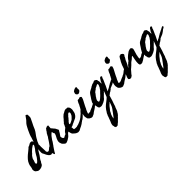

<svg xmlns="http://www.w3.org/2000/svg" viewBox="-15 -1671 3007 3007"><g transform="rotate(-45 1488.5 -167.0)"><path d="M335.9 -84Q342.8 -84 345.7 -83Q348.6 -82 350.6 -82Q360.4 -82 375.7 -95.9Q391.1 -109.9 400.4 -117.2Q420.4 -121.6 432.9 -142.8Q445.3 -164.1 460.9 -179.7Q481 -199.7 493.4 -215.6Q505.9 -231.4 514.6 -231.4Q522.5 -231.4 525.9 -224.1Q530.3 -215.3 532.2 -211.9Q530.3 -210 530.3 -206.1Q530.3 -201.7 528.3 -199.2Q526.4 -196.3 522.5 -193.4Q518.6 -190.4 515.6 -186.5L505.9 -174.8Q493.2 -162.1 481.9 -142.6Q470.7 -123 459.7 -105.7Q448.7 -88.4 436.5 -81.1Q410.6 -64.5 395 -45.9Q379.9 -27.8 361.3 -16.6Q359.4 -16.6 358.9 -17.1Q358.4 -17.6 357.4 -17.6Q353 -17.6 351.1 -15.6Q349.1 -13.7 345.7 -13.7Q327.6 -20.5 316.9 -29.1Q306.2 -37.6 289.1 -66.4Q284.7 -73.7 281.2 -82.5Q277.8 -92.3 273.4 -99.6L260.3 -123.5Q254.9 -133.3 254.9 -156.2Q254.9 -166 256.8 -185.5Q258.8 -205.1 260.7 -216.8Q245.6 -201.7 232.9 -179.2Q226.6 -168.5 220.7 -158.2Q214.8 -147.9 209 -138.7Q193.4 -114.7 175.3 -91.3Q157.7 -68.8 157.2 -56.6Q151.4 -50.8 144.5 -39.6Q137.7 -28.3 134 -20.3Q130.4 -12.2 133.8 -15.6Q120.1 6.8 94.2 16.1Q68.4 25.4 45.9 25.4Q41.5 24.9 37.1 24.4Q32.7 23.9 28.3 23.4Q20 22.9 11.7 16.6L-2.9 5.9Q-18.6 -2 -24.4 -18.6Q-30.3 -35.2 -30.3 -54.7Q-18.1 -85.4 -16.1 -109.9Q-14.2 -133.8 -4.9 -157.2Q8.8 -193.4 33.7 -221.7Q58.6 -250 85.9 -273.4Q107.9 -292 136.5 -314.2Q165 -336.4 177.7 -351.6Q193.4 -354 204.3 -361.1Q215.3 -368.2 226.6 -374.5Q237.8 -380.9 252.9 -380.9Q275.4 -380.9 279.3 -373Q283.2 -365.2 291 -351.6Q297.4 -367.7 300.8 -384.3Q302.7 -392.6 305.4 -400.4Q308.1 -408.2 311.5 -415Q317.4 -445.3 331.5 -479.5Q345.7 -513.7 359.9 -542.5Q371.6 -565.9 383.1 -587.2Q394.5 -608.4 398.4 -614.3Q413.6 -637.7 431.2 -653.8Q448.2 -669.9 460.9 -688.5Q470.7 -700.2 480 -715.3Q489.7 -731.9 495.1 -735.4Q522.5 -728 523.9 -713.9Q525.4 -699.7 525.4 -681.6Q525.4 -666 522.5 -650.4L489.3 -581.1Q475.6 -555.7 463.4 -529.3Q451.2 -502.9 440.4 -475.6Q422.4 -440.4 400.9 -414.1Q390.1 -400.9 380.6 -386.7Q371.1 -372.6 362.3 -357.4Q358.9 -347.2 352.1 -337.4Q348.6 -332.5 345.7 -327.9Q342.8 -323.2 339.8 -318.4L322.3 -276.4Q316.4 -268.6 316.4 -261.7Q318.4 -257.3 318.4 -253.9V-249Q318.4 -244.6 318.4 -240.2Q318.4 -235.8 317.9 -231.4Q317.4 -227.1 317.4 -222.4Q317.4 -217.8 317.4 -212.9Q317.4 -163.1 321.3 -115.2Q319.3 -111.8 319.3 -110.4Q319.3 -103.5 326.7 -96.2Q334 -89.4 335.9 -84ZM242.2 -321.3 217.8 -305.7Q210.4 -303.2 198.2 -291.5L177.7 -272.5L157.2 -253.9Q150.4 -241.2 138.7 -232.4Q127 -223.6 119.1 -212.9Q108.4 -199.2 98.1 -180.7Q87.9 -162.1 88.9 -149.4Q86.4 -140.6 83.7 -133.1Q81.1 -125.5 78.1 -119.1Q72.3 -106.9 72.3 -90.8Q72.3 -78.1 80.6 -77.6Q88.9 -77.1 92.8 -77.1Q107.4 -86.9 123.8 -105.7Q140.1 -124.5 153.6 -144.5Q167 -164.6 171.9 -177.7Q182.6 -196.3 196.3 -217.3Q210 -238.3 226.6 -254.9L252 -295.9Q252.9 -298.3 253.9 -300.5Q254.9 -302.7 255.9 -304.7Q257.8 -308.1 257.8 -313.5Q257.8 -319.8 253.9 -325.2Q250 -325.2 247.1 -323.7Q244.1 -322.3 242.2 -321.3Z M720.7 -77.1Q724.6 -82.5 726.6 -84.5Q729 -86.9 732.4 -88.9Q744.6 -114.7 764.4 -129.9Q784.2 -145 806.6 -164.1Q811.5 -164.1 814.9 -167.5Q818.4 -170.9 823.2 -172.9Q829.1 -178.2 834.5 -181.6Q838.9 -184.6 841.8 -189.5Q853 -194.8 862.8 -204.1Q873 -213.4 882.8 -220.7Q890.6 -222.7 899.4 -218.8Q903.3 -210.9 902.3 -202.1Q901.4 -193.4 892.6 -192.4Q889.6 -189.5 886.2 -186.5Q882.8 -183.6 877.9 -182.6Q868.2 -180.7 865.2 -174.8Q864.7 -165.5 862.8 -163.6Q860.8 -161.6 860.4 -160.2Q849.6 -142.1 836.4 -129.2Q823.2 -116.2 811.5 -97.7Q806.2 -94.2 802.7 -86.9Q785.2 -77.1 776.9 -71.8Q768.6 -66.4 761.7 -58.6Q755.9 -55.2 755.9 -52.7Q755.9 -50.8 753.9 -48.8Q744.1 -40.5 742.7 -36.6Q741.2 -32.7 738.3 -30.3Q733.4 -26.9 729.7 -23.7Q726.1 -20.5 723.6 -18.1Q717.8 -12.2 710.9 -9.8Q702.6 -2.9 686.5 6.6Q670.4 16.1 653.3 21.2Q636.2 26.4 625 21.5L618.2 16.1Q616.2 14.6 611.3 11.7Q605 3.9 597.2 -1.5Q590.3 -6.3 584 -15.6Q576.7 -25.9 574.7 -36.6Q572.8 -47.9 567.4 -58.6Q564.9 -84 571.3 -100.6Q576.7 -117.2 583 -131.6Q589.4 -146 597.2 -158.2Q612.3 -181.6 618.2 -213.9Q607.4 -224.6 606 -233.9Q605.5 -238.8 604 -245.1Q602.5 -251.5 600.6 -259.8Q575.2 -243.2 553.7 -217.8Q532.2 -192.4 515.6 -166L503.9 -144.5Q499 -135.3 492.2 -127Q487.3 -122.1 487.3 -120.6Q487.3 -119.1 485.4 -117.2Q481.4 -112.3 479 -108.9Q476.6 -105.5 475.6 -103.5Q474.6 -101.6 473.6 -99.9Q472.7 -98.1 471.7 -96.7Q468.8 -92.8 466.8 -90.8Q464.8 -88.9 461.9 -85Q448.2 -65.4 437 -48.3L414.1 -13.7Q408.7 -5.4 405.3 2.9Q401.9 11.7 395.5 18.6Q385.7 19.5 384.3 15.6Q382.8 11.7 384.8 8.8Q373 1 371.6 -21.5Q370.1 -43.9 376 -57.6Q373 -66.4 374 -67.4Q375 -68.4 375 -70.3Q387.7 -87.9 400.9 -105.5Q414.1 -123 428.7 -138.7Q431.2 -142.1 433.6 -145.5Q436 -148.9 438 -152.3Q442.9 -159.7 448.2 -165Q456.5 -179.2 468.3 -194.3Q480 -209 487.3 -224.6Q492.7 -230 494.6 -235.4Q497.1 -241.2 502.9 -245.1Q506.3 -251 509 -256.6Q511.7 -262.2 513.7 -267.6Q516.6 -276.9 524.4 -286.1Q526.4 -293 529.3 -296.9Q532.2 -300.8 537.1 -305.7Q537.6 -310.1 542.5 -314Q547.4 -317.9 549.8 -322.3Q552.2 -329.1 554.7 -331.1Q557.6 -333.5 557.6 -337.9Q562.5 -342.8 567.4 -348.1Q572.3 -353.5 576.2 -361.3Q589.8 -369.1 595.2 -369.1Q600.6 -369.1 603.5 -374Q607.4 -374 612.1 -374Q616.7 -374 622.1 -374.5Q633.3 -375.5 633.8 -367.2Q634.3 -365.2 633.8 -362.3Q633.3 -360.8 632.8 -359.4Q632.3 -357.9 631.8 -356.4Q632.3 -347.7 631.8 -347.2Q630.9 -346.2 630.9 -345.7Q629.9 -341.8 630.4 -338.9Q630.9 -336.4 630.9 -330.1Q630.4 -326.2 629.9 -323.2Q629.4 -320.3 628.9 -317.9Q627.9 -313 632.8 -306.6Q635.3 -303.2 638.7 -301.3Q642.1 -299.3 645.5 -294.9Q647.9 -292.5 648.9 -289.1Q649.9 -285.6 652.3 -283.2Q654.3 -280.8 658.2 -278.3Q662.1 -275.9 664.1 -271.5Q669.4 -267.6 667.5 -266.6Q666 -265.6 671.9 -262.7Q683.1 -248.5 688.5 -232.4Q694.8 -220.2 699.2 -212.9Q704.1 -205.1 699.2 -197.3Q696.3 -194.3 692.4 -185.5Q688 -181.2 684.6 -175.8Q682.6 -172.4 681.6 -168.5Q681.2 -165 678.7 -162.1Q669.9 -147.9 660.6 -136.7Q651.4 -125.5 644.5 -112.3Q645 -84.5 655.3 -71.3Q667 -57.6 669.9 -57.6Q676.3 -56.6 683.6 -61.5L696.3 -69.3Q698.2 -70.3 700 -71.3Q701.7 -72.3 703.1 -73.2Q706.1 -75.2 710 -76.2Q720.2 -79.6 719.7 -78.6Q719.2 -77.1 720.7 -77.1Z M825.2 -215.8Q831.5 -219.2 840.8 -230.7Q850.1 -242.2 858.9 -253.2Q867.7 -264.2 872.1 -265.6Q875 -270.5 877.4 -273.9Q879.9 -277.3 884.8 -280.3Q892.6 -294.4 905.3 -304.2Q918.5 -314.5 929.7 -326.2Q939 -330.1 948.5 -335Q958 -339.8 967.3 -346.2Q986.3 -358.9 1009.8 -359.4Q1020.5 -354.5 1030.8 -356.4Q1040.5 -358.4 1049.8 -351.6Q1055.2 -342.3 1058.6 -340.3Q1062 -338.4 1064.5 -335Q1068.4 -322.8 1070.3 -318.8Q1072.8 -314.9 1073.2 -310.5Q1073.7 -303.2 1074.2 -298.1Q1074.7 -293 1075.2 -289.6Q1075.7 -283.2 1075.2 -277.3Q1072.3 -252.4 1065.4 -227.5Q1064.5 -224.6 1063.5 -221.7Q1062.5 -218.8 1061.5 -215.3Q1059.6 -209 1056.6 -204.1Q1049.3 -194.8 1046.4 -189Q1042 -181.2 1040 -178.7Q1034.2 -172.9 1029.1 -168Q1023.9 -163.1 1019.5 -159.2Q1015.1 -156.7 1010.7 -154.1Q1006.3 -151.4 1002 -148.4Q993.7 -143.1 982.4 -140.6L973.6 -135.3Q969.2 -132.3 963.9 -131.8Q955.1 -125.5 944.3 -121.6Q939.5 -119.6 934.3 -117.7Q929.2 -115.7 923.8 -113.3Q916.5 -110.4 911.1 -106.4Q905.8 -102.5 897.5 -98.6Q893.1 -97.2 883.3 -95.2Q874 -93.8 870.1 -91.8Q875 -82 874 -67.4Q873.5 -53.7 878.9 -43Q891.6 -40 906.7 -38.6Q921.9 -37.1 935.5 -39.1Q938 -39.6 940.7 -40.5Q943.4 -41.5 946.3 -42.5Q949.2 -43.5 952.1 -44.4Q955.1 -45.4 958 -45.9Q968.8 -47.9 979 -50.8Q989.3 -53.7 997.1 -58.6Q1025.4 -68.4 1051.8 -85Q1078.1 -101.6 1097.7 -121.1Q1109.4 -128.9 1123.5 -142.6Q1137.7 -156.2 1145.5 -168Q1160.2 -183.6 1171.4 -192.4Q1182.6 -201.2 1192.4 -200.2Q1200.2 -200.2 1207.5 -190.9Q1214.8 -181.6 1206.1 -170.9Q1196.8 -165 1185.5 -153.3Q1174.8 -141.6 1163.1 -136.7Q1154.8 -131.3 1141.1 -115.2Q1127.9 -100.1 1119.1 -91.8Q1117.2 -89.8 1114.7 -87.4Q1112.3 -85 1108.9 -82.5Q1102.5 -77.6 1098.6 -72.3Q1083.5 -59.6 1069.3 -50.8Q1064 -52.7 1060.5 -48.8Q1056.2 -43.5 1052.7 -41Q1051.3 -40 1049.8 -39.1Q1048.3 -38.1 1046.4 -37.1Q1044.4 -36.1 1043 -35.2Q1041.5 -34.2 1040 -33.2Q1032.2 -26.4 1022.9 -19.5Q1013.7 -12.7 1003.9 -7.8Q994.1 -2 984.4 3.2Q974.6 8.3 964.8 12.2Q955.1 16.1 945.6 21.5Q936 26.9 926.8 33.2L916 34.7Q913.6 35.2 911.1 35.4Q908.7 35.6 906.2 36.1Q900.9 38.1 896 38.1Q891.1 38.1 883.8 36.1Q851.6 27.3 831.1 4.9Q828.1 2 825 -0.7Q821.8 -3.4 818.4 -5.9Q810.5 -11.7 807.6 -16.6Q803.2 -23.9 798.6 -39.6Q793.9 -55.2 790.5 -71.5Q787.1 -87.9 787.1 -96.7Q790 -102.5 793.5 -116.9Q796.9 -131.3 799.3 -145.8Q801.8 -160.2 801.8 -166Q803.7 -168 809.3 -179Q814.9 -189.9 820.1 -201.4Q825.2 -212.9 825.2 -215.8ZM982.4 -278.3Q975.6 -269.5 968.8 -261.7Q961.9 -253.9 953.1 -247.1Q947.3 -236.3 939.5 -227.5Q931.6 -218.8 923.8 -210.9Q919.9 -203.1 915 -198.7Q910.2 -194.3 904.3 -189.5Q897.9 -178.7 888.7 -168.9Q879.4 -159.2 884.8 -146.5Q895.5 -144.5 906.2 -149.4Q917 -154.3 924.8 -158.2Q928.7 -160.6 932.9 -162.6Q937 -164.6 940.9 -166.5Q944.8 -168.5 948.7 -170.4Q952.6 -172.4 956.1 -174.8L981.4 -200.2Q987.3 -205.6 993.2 -212.9Q995.6 -216.3 998.3 -220Q1001 -223.6 1003.9 -227.5Q1006.3 -238.3 1011.7 -247.6Q1017.6 -257.3 1016.6 -267.6Q1016.1 -272 1013.2 -277.8Q1010.3 -283.7 1009.8 -287.1Q999.5 -287.1 994.6 -283.7Q992.2 -281.7 989 -280.5Q985.8 -279.3 982.4 -278.3Z M1356.4 -489.3 1366.2 -486.3Q1368.2 -483.9 1368.2 -480.5Q1368.2 -478 1371.1 -475.6Q1369.1 -466.8 1367.7 -457.5Q1366.2 -448.2 1366.2 -439.5Q1366.2 -436 1368.7 -432.6Q1371.1 -429.2 1371.1 -426.8Q1366.2 -415.5 1363.8 -413.1Q1361.3 -410.6 1361.3 -408.2Q1356.4 -406.2 1354 -402.3Q1351.6 -398.4 1345.7 -398.4Q1343.8 -395.5 1341.3 -394Q1338.4 -392.1 1337.9 -388.7Q1321.8 -381.8 1302.7 -389.6Q1297.4 -398.9 1289.1 -402.3Q1276.4 -420.9 1288.1 -446.3Q1290 -451.2 1292.5 -456.5Q1294.9 -461.9 1296.9 -463.9Q1307.1 -471.2 1312.5 -473.6Q1314.5 -474.6 1316.7 -475.8Q1318.8 -477.1 1320.8 -478.5Q1324.2 -481 1331.1 -483.4Q1334 -484.4 1336.4 -484.4Q1340.3 -484.4 1343.8 -486.3Q1345.7 -486.8 1347.4 -487.3Q1349.1 -487.8 1350.6 -488.3Q1354.5 -489.3 1356.4 -489.3ZM1210 -56.6 1214.8 -54.7Q1223.6 -58.6 1236.3 -57.6Q1249.5 -56.6 1256.8 -61.5Q1261.7 -65.4 1263.7 -67.4Q1266.6 -70.3 1270.5 -69.3Q1286.1 -75.2 1296.9 -81.1Q1308.1 -86.9 1320.3 -89.8Q1328.1 -92.8 1334 -98.6Q1354 -105 1367.9 -116.7Q1381.8 -128.4 1398.4 -141.6Q1412.1 -149.4 1421.4 -155.3Q1430.7 -161.1 1441.4 -169.9Q1443.8 -175.3 1446.8 -177.2Q1449.2 -178.7 1452.1 -183.6Q1469.7 -183.6 1471.7 -169.9Q1466.8 -159.2 1458.5 -152.3Q1449.7 -145 1443.4 -136.7Q1435.5 -131.8 1430.7 -127.9Q1425.8 -124 1420.9 -116.2Q1420.4 -116.2 1415 -111.8Q1410.2 -107.4 1409.2 -107.4Q1401.4 -98.1 1397.5 -96.2Q1393.6 -94.2 1383.8 -85.9Q1377.4 -75.2 1366.2 -68.4Q1345.2 -48.3 1321.8 -34.7Q1309.6 -27.8 1298.8 -20.8Q1288.1 -13.7 1278.3 -6.8Q1273.4 -3.9 1271.5 -1.5Q1269.5 1 1264.6 4.9Q1259.8 8.8 1249.5 12.7Q1239.3 16.6 1231.4 19.5Q1225.1 23.4 1220.7 25.4Q1198.7 26.4 1187.5 18.6Q1174.8 11.7 1168 7.8Q1161.1 3.9 1156.2 -4.9Q1145 -10.3 1143.1 -22.9Q1142.1 -29.8 1140.6 -36.1Q1139.2 -42.5 1137.7 -48.8Q1136.7 -53.7 1135.7 -60.1Q1134.8 -66.4 1135.7 -73.2Q1138.2 -84.5 1138.7 -96.2Q1139.2 -106.9 1143.6 -117.2Q1147.9 -127 1148.9 -138.7Q1149.9 -150.4 1154.3 -160.2Q1160.6 -169.9 1159.7 -170.9Q1159.2 -171.4 1160.2 -173.8L1164.6 -179.7Q1166 -181.6 1168.9 -186.5L1174.8 -201.2Q1179.2 -209.5 1183.6 -214.8Q1188 -220.7 1191.4 -231.4Q1193.8 -238.3 1196.8 -242.2Q1198.7 -244.6 1200.4 -247.3Q1202.1 -250 1204.1 -252.9Q1206.5 -257.8 1209 -265.1Q1210 -268.6 1211.2 -271.7Q1212.4 -274.9 1213.9 -278.3Q1216.8 -286.1 1221.2 -293.9Q1225.6 -301.8 1230.5 -309.6Q1234.4 -317.4 1237.3 -321.3Q1240.2 -325.2 1249 -326.2Q1253.4 -327.1 1257.8 -325.7Q1263.2 -324.2 1267.6 -326.2Q1280.3 -332 1285.2 -332Q1290 -332 1292 -335Q1302.2 -334.5 1307.6 -328.1Q1313 -322.3 1319.3 -316.4Q1313.5 -288.1 1306.2 -272.9Q1298.8 -257.8 1290 -241.2Q1285.2 -233.4 1280.3 -223.6Q1275.4 -213.9 1271.5 -206.1Q1266.6 -195.3 1261.2 -187Q1254.9 -177.2 1252 -168L1247.6 -158.7Q1244.6 -152.8 1243.2 -149.4Q1242.2 -146 1241 -142.8Q1239.7 -139.6 1237.8 -137.2Q1235.8 -134.8 1234.4 -132.1Q1232.9 -129.4 1231.4 -127Q1228.5 -121.1 1225.6 -115.2Q1222.7 -109.4 1220.7 -102.5Q1215.8 -91.8 1214.8 -88.4Q1214.4 -87.4 1213.9 -86.2Q1213.4 -85 1212.9 -84Q1210.9 -73.2 1207 -66.4Q1203.1 -59.6 1210 -56.6Z M1685.5 -244.1Q1687.5 -242.7 1690.9 -247.6Q1692.9 -250 1694.1 -252.2Q1695.3 -254.4 1696.3 -255.9Q1698.2 -260.3 1699.7 -265.6Q1701.2 -271 1703.1 -275.4Q1709 -286.6 1718.3 -297.9Q1727.1 -308.6 1732.4 -320.3Q1733.9 -321.8 1736.8 -323.7Q1739.3 -325.2 1741.2 -328.1Q1749 -329.1 1752 -330.1Q1754.9 -331.1 1757.8 -333Q1768.6 -330.1 1771.5 -316.4Q1771 -309.1 1765.1 -304.2Q1760.3 -299.8 1757.8 -293Q1755.4 -289.1 1756.3 -285.2Q1757.3 -281.2 1754.9 -277.3Q1750 -261.2 1741.7 -246.1Q1732.9 -230 1727.5 -214.8Q1722.7 -205.1 1718.3 -195.3Q1713.9 -185.5 1710.9 -174.8Q1700.2 -155.3 1690.4 -133.8Q1681.2 -112.8 1669.9 -89.8Q1679.2 -92.3 1685.5 -97.2Q1692.4 -102.5 1700.2 -107.4L1709 -110.8Q1710.9 -111.8 1713.1 -112.5Q1715.3 -113.3 1717.8 -114.3L1730 -122.1Q1731.9 -123 1733.6 -124Q1735.4 -125 1737.3 -126L1743.2 -130.4Q1745.1 -131.8 1750 -134.8Q1752.4 -137.2 1755.4 -137.7Q1758.3 -138.2 1760.7 -140.6Q1766.6 -143.1 1769.5 -145.5Q1773.4 -148.4 1778.3 -151.4Q1784.2 -154.3 1788.6 -157.2Q1792 -159.7 1799.8 -162.1Q1805.7 -164.6 1811.5 -168Q1814.5 -168.9 1817.4 -170.9Q1820.3 -173.3 1822.3 -173.8Q1828.6 -176.3 1829.1 -176.8Q1830.6 -178.2 1832 -178.7Q1840.8 -181.6 1843.3 -182.6Q1844.2 -183.1 1846.7 -185.5Q1857.9 -193.4 1864.3 -194.8Q1871.1 -196.8 1882.8 -204.1Q1890.1 -203.1 1893.6 -203.6Q1898.4 -204.1 1902.3 -200.2Q1898.4 -181.6 1888.2 -175.3Q1877.9 -168.9 1866.2 -164.1Q1849.6 -149.4 1837.9 -141.1Q1826.2 -132.8 1807.6 -121.1Q1794.9 -115.7 1787.1 -110.4Q1778.3 -110.4 1773.9 -107.4Q1768.1 -103.5 1764.6 -101.6Q1761.2 -99.6 1756.3 -98.6Q1751.5 -97.7 1748 -95.7Q1738.3 -89.8 1735.8 -88.9Q1733.9 -88.4 1731.4 -85.9Q1721.7 -72.8 1712.9 -69.3Q1703.6 -65.4 1697.3 -57.6Q1680.7 -52.7 1669.9 -42Q1658.7 -30.8 1644.5 -24.4Q1636.2 -1 1631.3 20.5Q1626.5 43 1618.2 64.5L1602.1 109.4Q1598.1 120.6 1594.5 132.1Q1590.8 143.6 1587.9 155.3Q1577.1 172.9 1570.3 195.3Q1566.9 206.1 1562.7 216.8Q1558.6 227.5 1553.7 238.3Q1546.4 243.7 1542.5 254.9Q1538.6 266.1 1530.3 272.5Q1525.4 283.2 1516.6 290.5Q1507.8 297.9 1500 305.7Q1495.6 310.1 1492.2 315.4Q1481 326.7 1466.8 339.4Q1453.1 351.6 1442.4 365.2Q1431.6 372.1 1422.9 379.9Q1414.1 387.7 1405.3 396.5L1397 399.9Q1393.6 401.4 1389.6 398.4Q1379.9 401.4 1369.1 399.4Q1358.4 397.5 1360.4 386.7Q1354 381.3 1353.5 378.4Q1353 374.5 1350.6 371.1Q1354 363.3 1350.6 356.9Q1346.7 350.1 1346.7 345.7Q1346.7 333 1349.6 321.3Q1352.1 308.1 1356 299.3L1365.2 279.3Q1371.1 265.6 1375.5 253.4Q1379.9 241.2 1384.8 227.5Q1392.1 215.3 1394 204.6Q1396 192.4 1401.4 180.7Q1403.3 176.8 1405.5 172.9Q1407.7 168.9 1409.7 165.5Q1414.6 157.7 1415 150.4Q1418.9 143.1 1423.1 136.5Q1427.2 129.9 1432.1 124Q1441.9 112.3 1448.2 97.7Q1473.6 61.5 1506.8 34.7Q1540 7.8 1574.2 -17.6Q1580.6 -25.4 1581.5 -25.9Q1582.5 -26.4 1583.7 -26.9Q1585 -27.3 1591.8 -34.2Q1593.3 -34.7 1594.2 -38.1Q1595.2 -41.5 1597.7 -43.9Q1601.6 -54.7 1606.2 -66.7Q1610.8 -78.6 1616.2 -92.3Q1621.6 -106 1625.5 -116.9Q1629.4 -127.9 1631.8 -136.7Q1626.5 -134.3 1624.5 -129.9Q1622.6 -125.5 1619.1 -122.1Q1617.2 -119.1 1614.3 -117.2Q1610.4 -114.3 1609.4 -113.3Q1606.4 -110.4 1604.5 -108.9Q1602.5 -107.4 1599.6 -103.5Q1590.3 -95.7 1580.8 -85.2Q1571.3 -74.7 1561.5 -66.4Q1553.7 -55.7 1545.4 -46.4Q1537.1 -37.1 1526.4 -31.2Q1511.7 -20.5 1496.1 -13.7Q1480.5 -6.8 1466.8 -2L1453.6 2.4Q1446.3 4.9 1442.4 4.9Q1439.5 5.9 1437.5 5.4Q1435.5 4.9 1431.6 4.9Q1417 4.9 1405.3 1Q1402.3 -1 1400.4 -2.4Q1398.4 -3.9 1396.5 -7.8Q1394.5 -9.8 1391.6 -13.2Q1388.7 -16.6 1386.7 -19.5Q1384.8 -23.9 1384.8 -29.8Q1384.8 -35.6 1382.8 -40Q1381.8 -44.9 1380.6 -49.6Q1379.4 -54.2 1377.9 -58.1Q1375 -66.9 1377 -75.2Q1377.4 -76.7 1377.9 -78.1Q1378.4 -79.6 1378.9 -80.6Q1379.9 -83 1378.9 -85.9Q1378.4 -87.9 1376.5 -91.8Q1374.5 -95.7 1374 -97.7Q1369.1 -105.5 1369.1 -110.4Q1368.7 -115.7 1370.6 -120.6Q1373 -126.5 1371.1 -129.9Q1374.5 -137.2 1376.5 -143.6Q1378.9 -150.4 1383.8 -156.2Q1391.1 -167 1393.1 -172.4Q1394 -175.8 1395.8 -178.5Q1397.5 -181.2 1399.4 -183.6Q1405.3 -193.4 1409.7 -199.2Q1415 -206.1 1419.9 -213.9Q1438.5 -246.1 1460.9 -272.5Q1464.4 -274.4 1467.8 -275.4Q1470.7 -276.4 1471.7 -280.3Q1494.1 -291 1514.6 -303.7Q1525.9 -306.6 1533.7 -314Q1542 -321.8 1552.7 -325.2Q1561 -328.6 1571.3 -335Q1581.1 -341.3 1591.8 -341.8Q1601.6 -341.8 1606.4 -344.7Q1611.3 -347.7 1616.2 -350.6Q1629.9 -358.4 1647.5 -357.4Q1655.8 -349.6 1663.6 -345.7Q1671.4 -342.3 1676.8 -333Q1678.2 -330.6 1679.2 -323.2L1680.7 -310.5Q1682.6 -305.7 1684.1 -300.3Q1685.5 -294.9 1686.5 -290Q1687.5 -276.9 1686 -266.6Q1684.6 -256.3 1685.5 -244.1ZM1634.8 -285.2H1633.8Q1630.4 -282.2 1625.5 -282.2Q1620.6 -282.2 1617.2 -280.3Q1615.7 -278.8 1612.8 -276.9Q1609.9 -274.9 1608.4 -273.4Q1604 -271 1599.4 -269Q1594.7 -267.1 1589.4 -265.1Q1578.1 -261.2 1571.3 -256.8Q1566.9 -253.9 1563.5 -248.5Q1560.5 -244.1 1555.7 -241.2Q1552.7 -239.3 1549.8 -237.5Q1546.9 -235.8 1543.5 -234.4Q1537.1 -231.4 1532.2 -226.6Q1529.3 -223.6 1527.8 -220.7Q1526.4 -217.8 1521.5 -217.8Q1510.7 -197.8 1495.1 -180.7Q1479 -162.6 1469.7 -142.6Q1464.8 -140.6 1463.4 -135.7Q1462.4 -131.8 1459 -126Q1448.2 -106.9 1450.7 -96.2Q1451.7 -91.3 1452.6 -86.2Q1453.6 -81.1 1454.1 -76.2Q1460 -68.4 1470.2 -71.8Q1480.5 -75.2 1488.3 -80.1Q1498 -86.9 1507.3 -95.2Q1516.6 -103.5 1526.4 -112.3Q1536.1 -120.1 1544.4 -129.4Q1552.7 -138.7 1560.5 -147.5Q1563 -150.9 1568.4 -155.3Q1573.7 -159.7 1576.2 -163.1Q1582.5 -169.4 1585 -172.4Q1588.9 -176.8 1593.8 -179.7Q1597.7 -185.1 1601.1 -190.2Q1604.5 -195.3 1607.9 -200.2Q1611.3 -205.1 1614.7 -209.7Q1618.2 -214.4 1622.1 -218.8Q1627.4 -231.4 1632.3 -242.2Q1634.8 -247.6 1637.2 -253.2Q1639.6 -258.8 1641.6 -264.6Q1639.6 -269 1639.6 -275.9Q1639.6 -282.2 1634.8 -285.2ZM1554.7 68.4Q1552.2 68.8 1549.3 71.8Q1547.9 73.2 1543 77.1Q1533.2 86.9 1523.9 97.2Q1514.6 107.4 1506.8 120.1Q1498 132.3 1486.8 144.5Q1475.1 156.7 1471.7 170.9Q1460.9 187.5 1452.6 205.1Q1444.3 222.7 1439.5 244.1Q1438.5 250 1437.5 254.6Q1436.5 259.3 1435.5 262.7Q1433.6 269 1432.6 276.4Q1438.5 270.5 1444.8 264.2Q1451.2 257.8 1456.1 252Q1458 250 1459.5 247.1Q1460.9 244.1 1462.9 242.2Q1468.8 233.9 1474.9 225.8Q1481 217.8 1487.3 210Q1500 194.3 1510.7 177.7Q1515.6 171.9 1519.5 166.5Q1523.4 161.1 1527.3 155.3Q1545.4 130.9 1554.7 103Q1564.5 75.2 1575.2 45.9Q1572.3 48.8 1569.3 51.3Q1566.4 53.7 1564 56.2Q1557.6 61.5 1554.7 68.4Z M2034.2 -489.3 2043.9 -486.3Q2045.9 -483.9 2045.9 -480.5Q2045.9 -478 2048.8 -475.6Q2046.9 -466.8 2045.4 -457.5Q2043.9 -448.2 2043.9 -439.5Q2043.9 -436 2046.4 -432.6Q2048.8 -429.2 2048.8 -426.8Q2043.9 -415.5 2041.5 -413.1Q2039.1 -410.6 2039.1 -408.2Q2034.2 -406.2 2031.7 -402.3Q2029.3 -398.4 2023.4 -398.4Q2021.5 -395.5 2019 -394Q2016.1 -392.1 2015.6 -388.7Q1999.5 -381.8 1980.5 -389.6Q1975.1 -398.9 1966.8 -402.3Q1954.1 -420.9 1965.8 -446.3Q1967.8 -451.2 1970.2 -456.5Q1972.7 -461.9 1974.6 -463.9Q1984.9 -471.2 1990.2 -473.6Q1992.2 -474.6 1994.4 -475.8Q1996.6 -477.1 1998.5 -478.5Q2002 -481 2008.8 -483.4Q2011.7 -484.4 2014.2 -484.4Q2018.1 -484.4 2021.5 -486.3Q2023.4 -486.8 2025.1 -487.3Q2026.9 -487.8 2028.3 -488.3Q2032.2 -489.3 2034.2 -489.3ZM1887.7 -56.6 1892.6 -54.7Q1901.4 -58.6 1914.1 -57.6Q1927.2 -56.6 1934.6 -61.5Q1939.5 -65.4 1941.4 -67.4Q1944.3 -70.3 1948.2 -69.3Q1963.9 -75.2 1974.6 -81.1Q1985.8 -86.9 1998 -89.8Q2005.9 -92.8 2011.7 -98.6Q2031.7 -105 2045.7 -116.7Q2059.6 -128.4 2076.2 -141.6Q2089.8 -149.4 2099.1 -155.3Q2108.4 -161.1 2119.1 -169.9Q2121.6 -175.3 2124.5 -177.2Q2127 -178.7 2129.9 -183.6Q2147.5 -183.6 2149.4 -169.9Q2144.5 -159.2 2136.2 -152.3Q2127.4 -145 2121.1 -136.7Q2113.3 -131.8 2108.4 -127.9Q2103.5 -124 2098.6 -116.2Q2098.1 -116.2 2092.8 -111.8Q2087.9 -107.4 2086.9 -107.4Q2079.1 -98.1 2075.2 -96.2Q2071.3 -94.2 2061.5 -85.9Q2055.2 -75.2 2043.9 -68.4Q2022.9 -48.3 1999.5 -34.7Q1987.3 -27.8 1976.6 -20.8Q1965.8 -13.7 1956.1 -6.8Q1951.2 -3.9 1949.2 -1.5Q1947.3 1 1942.4 4.9Q1937.5 8.8 1927.2 12.7Q1917 16.6 1909.2 19.5Q1902.8 23.4 1898.4 25.4Q1876.5 26.4 1865.2 18.6Q1852.5 11.7 1845.7 7.8Q1838.9 3.9 1834 -4.9Q1822.8 -10.3 1820.8 -22.9Q1819.8 -29.8 1818.4 -36.1Q1816.9 -42.5 1815.4 -48.8Q1814.5 -53.7 1813.5 -60.1Q1812.5 -66.4 1813.5 -73.2Q1815.9 -84.5 1816.4 -96.2Q1816.9 -106.9 1821.3 -117.2Q1825.7 -127 1826.7 -138.7Q1827.6 -150.4 1832 -160.2Q1838.4 -169.9 1837.4 -170.9Q1836.9 -171.4 1837.9 -173.8L1842.3 -179.7Q1843.8 -181.6 1846.7 -186.5L1852.5 -201.2Q1856.9 -209.5 1861.3 -214.8Q1865.7 -220.7 1869.1 -231.4Q1871.6 -238.3 1874.5 -242.2Q1876.5 -244.6 1878.2 -247.3Q1879.9 -250 1881.8 -252.9Q1884.3 -257.8 1886.7 -265.1Q1887.7 -268.6 1888.9 -271.7Q1890.1 -274.9 1891.6 -278.3Q1894.5 -286.1 1898.9 -293.9Q1903.3 -301.8 1908.2 -309.6Q1912.1 -317.4 1915 -321.3Q1918 -325.2 1926.8 -326.2Q1931.2 -327.1 1935.5 -325.7Q1940.9 -324.2 1945.3 -326.2Q1958 -332 1962.9 -332Q1967.8 -332 1969.7 -335Q1980 -334.5 1985.4 -328.1Q1990.7 -322.3 1997.1 -316.4Q1991.2 -288.1 1983.9 -272.9Q1976.6 -257.8 1967.8 -241.2Q1962.9 -233.4 1958 -223.6Q1953.1 -213.9 1949.2 -206.1Q1944.3 -195.3 1939 -187Q1932.6 -177.2 1929.7 -168L1925.3 -158.7Q1922.4 -152.8 1920.9 -149.4Q1919.9 -146 1918.7 -142.8Q1917.5 -139.6 1915.5 -137.2Q1913.6 -134.8 1912.1 -132.1Q1910.6 -129.4 1909.2 -127Q1906.2 -121.1 1903.3 -115.2Q1900.4 -109.4 1898.4 -102.5Q1893.6 -91.8 1892.6 -88.4Q1892.1 -87.4 1891.6 -86.2Q1891.1 -85 1890.6 -84Q1888.7 -73.2 1884.8 -66.4Q1880.9 -59.6 1887.7 -56.6Z M2157.2 -120.1Q2165 -125 2169.9 -132.8Q2172.4 -136.7 2175.3 -140.6Q2178.2 -144.5 2181.6 -148.4Q2194.3 -163.1 2209 -172.9Q2215.8 -183.1 2226.1 -188Q2236.3 -193.4 2242.2 -204.1Q2243.7 -206.1 2245.6 -210Q2247.6 -213.9 2249 -215.8Q2267.6 -241.7 2289.1 -258.8Q2292 -261.2 2294.9 -263.7Q2297.9 -266.1 2300.3 -268.6Q2304.2 -272.5 2313.5 -278.3Q2317.9 -280.8 2322.3 -283.9Q2326.7 -287.1 2330.6 -291Q2338.4 -298.8 2348.6 -302.7Q2355 -305.7 2361.3 -307.1Q2364.3 -308.1 2367.4 -308.8Q2370.6 -309.6 2374 -310.5Q2380.9 -312.5 2386.2 -314Q2391.6 -315.4 2398.4 -313.5Q2414.1 -307.1 2421.9 -287.1Q2424.8 -279.8 2418.7 -256.3Q2412.6 -232.9 2404.3 -207.8Q2396 -182.6 2392.6 -168.9Q2390.6 -161.6 2391.6 -160.6Q2392.6 -159.7 2392.6 -158.2Q2390.6 -153.3 2389.6 -149.4Q2388.7 -145.5 2387.7 -140.6Q2385.7 -132.8 2384.8 -119.6Q2383.8 -106.4 2385.7 -98.6Q2395.5 -99.1 2397 -100.6Q2397.9 -101.6 2399.4 -101.6Q2403.3 -102.5 2405.8 -102.1Q2408.2 -101.6 2412.1 -102.5Q2432.1 -107.9 2448.2 -124Q2457 -127.9 2465.1 -131.8Q2473.1 -135.7 2480.5 -139.6Q2494.1 -149.4 2502.4 -153.8Q2510.7 -158.2 2527.3 -166Q2533.7 -173.3 2544.4 -178.2Q2554.2 -182.6 2563.5 -190.4Q2566.4 -193.4 2568.4 -195.8Q2571.3 -199.7 2574.2 -197.3Q2579.1 -192.4 2580.6 -187Q2582 -181.6 2581.1 -179.7Q2573.7 -172.4 2572.8 -168Q2571.8 -163.6 2570.3 -162.1Q2565.4 -157.2 2555.7 -153.3Q2547.4 -149.9 2545.4 -147Q2543.5 -144 2542 -142.6Q2539.1 -139.6 2536.6 -138.2Q2534.2 -136.7 2531.2 -133.8Q2529.3 -130.9 2525.9 -130.4L2519.5 -128.9Q2513.7 -124 2509.8 -120.1Q2505.9 -116.2 2501 -111.3Q2493.7 -104 2491.2 -100.1Q2489.3 -96.7 2480.5 -90.8L2460.9 -79.1Q2447.3 -72.3 2433.6 -62.5Q2419.9 -52.7 2406.2 -43Q2397.5 -37.6 2386.2 -32.7Q2376 -28.3 2367.2 -22.5Q2362.8 -22.5 2361.8 -22.9Q2360.4 -23.9 2356.4 -21.5Q2351.6 -23.9 2346.7 -22Q2341.3 -19.5 2336.9 -21.5Q2332 -25.4 2328.9 -27.8Q2325.7 -30.3 2323.7 -31.2Q2320.8 -33.2 2318.4 -36.1Q2316.4 -41 2316.9 -46.9Q2317.4 -52.7 2314.5 -56.6Q2314.5 -78.1 2315.9 -97.7Q2317.4 -117.2 2322.3 -138.7Q2323.2 -145.5 2327.1 -162.4Q2331.1 -179.2 2333.5 -194.8Q2335.9 -210.4 2332 -212.9Q2321.3 -207 2310.1 -195.3Q2304.7 -189.5 2299.3 -184.6Q2293.9 -179.7 2289.1 -175.8L2273.9 -165Q2270.5 -162.6 2266.6 -159.9Q2262.7 -157.2 2258.8 -154.3Q2252 -149.4 2247.1 -144.5Q2242.2 -139.6 2236.3 -132.8Q2232.9 -129.4 2229.7 -126.2Q2226.6 -123 2223.6 -119.6Q2217.8 -113.3 2210 -107.4Q2205.1 -102.5 2202.6 -101.1Q2200.2 -99.6 2196.3 -95.7L2187 -86.4Q2182.6 -82 2175.8 -79.1Q2160.2 -58.1 2140.9 -38.6Q2121.6 -19 2110.4 1Q2098.6 10.7 2085.4 18.1Q2072.3 25.4 2053.7 19.5Q2043.9 13.7 2041 9.8Q2038.1 6.3 2034.2 3.9Q2035.2 -6.8 2036.1 -16.6Q2037.1 -26.4 2042 -37.1L2047.9 -46.9Q2052.7 -55.2 2054.2 -66.4Q2055.7 -78.1 2060.5 -86.9Q2066.4 -96.7 2067.9 -103Q2069.3 -108.9 2072.3 -114.3Q2074.7 -120.1 2077.6 -123.5Q2080.6 -127 2083 -132.8Q2085.4 -138.2 2089.8 -144Q2094.2 -149.9 2096.7 -155.3Q2102.5 -176.3 2112.3 -198.2Q2114.3 -205.1 2116.2 -211.4Q2118.2 -217.8 2121.1 -223.6Q2123.5 -229 2126 -234.4Q2128.4 -239.7 2130.9 -244.6Q2133.3 -250 2135.7 -255.1Q2138.2 -260.3 2140.6 -265.6Q2143.6 -271.5 2146 -275.9Q2148.4 -280.3 2152.3 -285.2Q2153.8 -287.6 2155.3 -290Q2156.7 -292.5 2157.7 -294.9Q2158.7 -297.4 2160.2 -299.8Q2161.6 -302.2 2163.1 -304.7Q2164.6 -307.1 2166 -309.8Q2167.5 -312.5 2168.5 -315.9Q2170.4 -322.3 2175.8 -328.1Q2179.2 -332 2181.9 -335.7Q2184.6 -339.4 2186.5 -342.8Q2189.9 -349.1 2199.2 -351.6Q2207.5 -347.7 2216.6 -354.7Q2225.6 -361.8 2231.4 -353.5Q2245.1 -344.7 2250 -339.8Q2255.9 -334.5 2257.8 -329.1Q2262.7 -320.3 2258.8 -311Q2254.9 -301.8 2245.1 -294.9Q2241.7 -279.8 2231.4 -263.7Q2226.6 -256.3 2222.2 -249.3Q2217.8 -242.2 2213.9 -235.4L2206.1 -215.8Q2200.2 -202.1 2193.8 -188.5Q2187.5 -174.8 2179.7 -162.1Q2173.3 -148.9 2170.2 -145Q2167 -141.1 2164.8 -137.5Q2162.6 -133.8 2157.2 -120.1Z M2790 -244.1Q2792 -242.7 2795.4 -247.6Q2797.4 -250 2798.6 -252.2Q2799.8 -254.4 2800.8 -255.9Q2802.7 -260.3 2804.2 -265.6Q2805.7 -271 2807.6 -275.4Q2813.5 -286.6 2822.8 -297.9Q2831.5 -308.6 2836.9 -320.3Q2838.4 -321.8 2841.3 -323.7Q2843.8 -325.2 2845.7 -328.1Q2853.5 -329.1 2856.4 -330.1Q2859.4 -331.1 2862.3 -333Q2873 -330.1 2876 -316.4Q2875.5 -309.1 2869.6 -304.2Q2864.7 -299.8 2862.3 -293Q2859.9 -289.1 2860.8 -285.2Q2861.8 -281.2 2859.4 -277.3Q2854.5 -261.2 2846.2 -246.1Q2837.4 -230 2832 -214.8Q2827.1 -205.1 2822.8 -195.3Q2818.4 -185.5 2815.4 -174.8Q2804.7 -155.3 2794.9 -133.8Q2785.6 -112.8 2774.4 -89.8Q2783.7 -92.3 2790 -97.2Q2796.9 -102.5 2804.7 -107.4L2813.5 -110.8Q2815.4 -111.8 2817.6 -112.5Q2819.8 -113.3 2822.3 -114.3L2834.5 -122.1Q2836.4 -123 2838.1 -124Q2839.8 -125 2841.8 -126L2847.7 -130.4Q2849.6 -131.8 2854.5 -134.8Q2856.9 -137.2 2859.9 -137.7Q2862.8 -138.2 2865.2 -140.6Q2871.1 -143.1 2874 -145.5Q2877.9 -148.4 2882.8 -151.4Q2888.7 -154.3 2893.1 -157.2Q2896.5 -159.7 2904.3 -162.1Q2910.2 -164.6 2916 -168Q2918.9 -168.9 2921.9 -170.9Q2924.8 -173.3 2926.8 -173.8Q2933.1 -176.3 2933.6 -176.8Q2935.1 -178.2 2936.5 -178.7Q2945.3 -181.6 2947.8 -182.6Q2948.7 -183.1 2951.2 -185.5Q2962.4 -193.4 2968.8 -194.8Q2975.6 -196.8 2987.3 -204.1Q2994.6 -203.1 2998 -203.6Q3002.9 -204.1 3006.8 -200.2Q3002.9 -181.6 2992.7 -175.3Q2982.4 -168.9 2970.7 -164.1Q2954.1 -149.4 2942.4 -141.1Q2930.7 -132.8 2912.1 -121.1Q2899.4 -115.7 2891.6 -110.4Q2882.8 -110.4 2878.4 -107.4Q2872.6 -103.5 2869.1 -101.6Q2865.7 -99.6 2860.8 -98.6Q2856 -97.7 2852.5 -95.7Q2842.8 -89.8 2840.3 -88.9Q2838.4 -88.4 2835.9 -85.9Q2826.2 -72.8 2817.4 -69.3Q2808.1 -65.4 2801.8 -57.6Q2785.2 -52.7 2774.4 -42Q2763.2 -30.8 2749 -24.4Q2740.7 -1 2735.8 20.5Q2731 43 2722.7 64.5L2706.5 109.4Q2702.6 120.6 2699 132.1Q2695.3 143.6 2692.4 155.3Q2681.6 172.9 2674.8 195.3Q2671.4 206.1 2667.2 216.8Q2663.1 227.5 2658.2 238.3Q2650.9 243.7 2647 254.9Q2643.1 266.1 2634.8 272.5Q2629.9 283.2 2621.1 290.5Q2612.3 297.9 2604.5 305.7Q2600.1 310.1 2596.7 315.4Q2585.4 326.7 2571.3 339.4Q2557.6 351.6 2546.9 365.2Q2536.1 372.1 2527.3 379.9Q2518.6 387.7 2509.8 396.5L2501.5 399.9Q2498 401.4 2494.1 398.4Q2484.4 401.4 2473.6 399.4Q2462.9 397.5 2464.8 386.7Q2458.5 381.3 2458 378.4Q2457.5 374.5 2455.1 371.1Q2458.5 363.3 2455.1 356.9Q2451.2 350.1 2451.2 345.7Q2451.2 333 2454.1 321.3Q2456.5 308.1 2460.4 299.3L2469.7 279.3Q2475.6 265.6 2480 253.4Q2484.4 241.2 2489.3 227.5Q2496.6 215.3 2498.5 204.6Q2500.5 192.4 2505.9 180.7Q2507.8 176.8 2510 172.9Q2512.2 168.9 2514.2 165.5Q2519 157.7 2519.5 150.4Q2523.4 143.1 2527.6 136.5Q2531.7 129.9 2536.6 124Q2546.4 112.3 2552.7 97.7Q2578.1 61.5 2611.3 34.7Q2644.5 7.8 2678.7 -17.6Q2685.1 -25.4 2686 -25.9Q2687 -26.4 2688.2 -26.9Q2689.5 -27.3 2696.3 -34.2Q2697.8 -34.7 2698.7 -38.1Q2699.7 -41.5 2702.1 -43.9Q2706.1 -54.7 2710.7 -66.7Q2715.3 -78.6 2720.7 -92.3Q2726.1 -106 2730 -116.9Q2733.9 -127.9 2736.3 -136.7Q2731 -134.3 2729 -129.9Q2727.1 -125.5 2723.6 -122.1Q2721.7 -119.1 2718.8 -117.2Q2714.8 -114.3 2713.9 -113.3Q2710.9 -110.4 2709 -108.9Q2707 -107.4 2704.1 -103.5Q2694.8 -95.7 2685.3 -85.2Q2675.8 -74.7 2666 -66.4Q2658.2 -55.7 2649.9 -46.4Q2641.6 -37.1 2630.9 -31.2Q2616.2 -20.5 2600.6 -13.7Q2585 -6.8 2571.3 -2L2558.1 2.4Q2550.8 4.9 2546.9 4.9Q2543.9 5.9 2542 5.4Q2540 4.9 2536.1 4.9Q2521.5 4.9 2509.8 1Q2506.8 -1 2504.9 -2.4Q2502.9 -3.9 2501 -7.8Q2499 -9.8 2496.1 -13.2Q2493.2 -16.6 2491.2 -19.5Q2489.3 -23.9 2489.3 -29.8Q2489.3 -35.6 2487.3 -40Q2486.3 -44.9 2485.1 -49.6Q2483.9 -54.2 2482.4 -58.1Q2479.5 -66.9 2481.4 -75.2Q2481.9 -76.7 2482.4 -78.1Q2482.9 -79.6 2483.4 -80.6Q2484.4 -83 2483.4 -85.9Q2482.9 -87.9 2481 -91.8Q2479 -95.7 2478.5 -97.7Q2473.6 -105.5 2473.6 -110.4Q2473.1 -115.7 2475.1 -120.6Q2477.5 -126.5 2475.6 -129.9Q2479 -137.2 2481 -143.6Q2483.4 -150.4 2488.3 -156.2Q2495.6 -167 2497.6 -172.4Q2498.5 -175.8 2500.2 -178.5Q2502 -181.2 2503.9 -183.6Q2509.8 -193.4 2514.2 -199.2Q2519.5 -206.1 2524.4 -213.9Q2543 -246.1 2565.4 -272.5Q2568.8 -274.4 2572.3 -275.4Q2575.2 -276.4 2576.2 -280.3Q2598.6 -291 2619.1 -303.7Q2630.4 -306.6 2638.2 -314Q2646.5 -321.8 2657.2 -325.2Q2665.5 -328.6 2675.8 -335Q2685.5 -341.3 2696.3 -341.8Q2706.1 -341.8 2710.9 -344.7Q2715.8 -347.7 2720.7 -350.6Q2734.4 -358.4 2752 -357.4Q2760.3 -349.6 2768.1 -345.7Q2775.9 -342.3 2781.2 -333Q2782.7 -330.6 2783.7 -323.2L2785.2 -310.5Q2787.1 -305.7 2788.6 -300.3Q2790 -294.9 2791 -290Q2792 -276.9 2790.5 -266.6Q2789.1 -256.3 2790 -244.1ZM2739.3 -285.2H2738.3Q2734.9 -282.2 2730 -282.2Q2725.1 -282.2 2721.7 -280.3Q2720.2 -278.8 2717.3 -276.9Q2714.4 -274.9 2712.9 -273.4Q2708.5 -271 2703.9 -269Q2699.2 -267.1 2693.8 -265.1Q2682.6 -261.2 2675.8 -256.8Q2671.4 -253.9 2668 -248.5Q2665 -244.1 2660.2 -241.2Q2657.2 -239.3 2654.3 -237.5Q2651.4 -235.8 2647.9 -234.4Q2641.6 -231.4 2636.7 -226.6Q2633.8 -223.6 2632.3 -220.7Q2630.9 -217.8 2626 -217.8Q2615.2 -197.8 2599.6 -180.7Q2583.5 -162.6 2574.2 -142.6Q2569.3 -140.6 2567.9 -135.7Q2566.9 -131.8 2563.5 -126Q2552.7 -106.9 2555.2 -96.2Q2556.2 -91.3 2557.1 -86.2Q2558.1 -81.1 2558.6 -76.2Q2564.5 -68.4 2574.7 -71.8Q2585 -75.2 2592.8 -80.1Q2602.5 -86.9 2611.8 -95.2Q2621.1 -103.5 2630.9 -112.3Q2640.6 -120.1 2648.9 -129.4Q2657.2 -138.7 2665 -147.5Q2667.5 -150.9 2672.9 -155.3Q2678.2 -159.7 2680.7 -163.1Q2687 -169.4 2689.5 -172.4Q2693.4 -176.8 2698.2 -179.7Q2702.1 -185.1 2705.6 -190.2Q2709 -195.3 2712.4 -200.2Q2715.8 -205.1 2719.2 -209.7Q2722.7 -214.4 2726.6 -218.8Q2731.9 -231.4 2736.8 -242.2Q2739.3 -247.6 2741.7 -253.2Q2744.1 -258.8 2746.1 -264.6Q2744.1 -269 2744.1 -275.9Q2744.1 -282.2 2739.3 -285.2ZM2659.2 68.4Q2656.7 68.8 2653.8 71.8Q2652.3 73.2 2647.5 77.1Q2637.7 86.9 2628.4 97.2Q2619.1 107.4 2611.3 120.1Q2602.5 132.3 2591.3 144.5Q2579.6 156.7 2576.2 170.9Q2565.4 187.5 2557.1 205.1Q2548.8 222.7 2543.9 244.1Q2543 250 2542 254.6Q2541 259.3 2540 262.7Q2538.1 269 2537.1 276.4Q2543 270.5 2549.3 264.2Q2555.7 257.8 2560.5 252Q2562.5 250 2564 247.1Q2565.4 244.1 2567.4 242.2Q2573.2 233.9 2579.3 225.8Q2585.4 217.8 2591.8 210Q2604.5 194.3 2615.2 177.7Q2620.1 171.9 2624 166.5Q2627.9 161.1 2631.8 155.3Q2649.9 130.9 2659.2 103Q2668.9 75.2 2679.7 45.9Q2676.8 48.8 2673.8 51.3Q2670.9 53.7 2668.5 56.2Q2662.1 61.5 2659.2 68.4Z"/></g></svg>

Font: Freehand
Style: Regular
Weight: 400
Designer: Danh Hong
Version: Version 8.001; ttfautohint (v1.8.3)